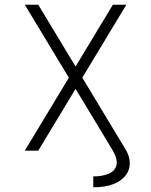

<svg xmlns="http://www.w3.org/2000/svg" viewBox="-20 -638 640 813"><path d="M375 155V109Q414 109 440.5 97.5Q467 86 473 61.5Q479 37 458 0H515Q530 28 529.5 55.5Q529 83 511.5 105.5Q494 128 460 141.5Q426 155 375 155ZM458 0 85 -618H142L515 0ZM85 0 458 -618H515L142 0Z"/></svg>

Font: Victor Mono Thin
Style: Regular
Weight: 100
Monospace: yes
Designer: Rune Bjørnerås
Version: Version 1.561;gftools[0.9.30]